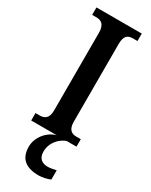

<svg xmlns="http://www.w3.org/2000/svg" viewBox="-243 -762 825 1050"><g transform="rotate(30 169.5 -237.0)"><path d="M27 0H188C135 14 87 68 87 130C87 206 131 240 212 240C231 240 266 234 284 224V166C264 171 245 174 230 174C196 174 170 156 170 115C170 52 214 13 251 0H313V-47H285C255 -47 232 -61 232 -111V-601C232 -655 253 -667 285 -667H313V-714H27V-667H54C82 -667 108 -655 108 -601V-110C108 -59 82 -47 54 -47H27Z"/></g></svg>

Font: Noto Serif Ethiopic Condensed SemiBold
Style: Regular
Weight: 600
Width: 3
Designer: Monotype Design Team
Foundry: Monotype Imaging Inc.
Version: Version 2.102